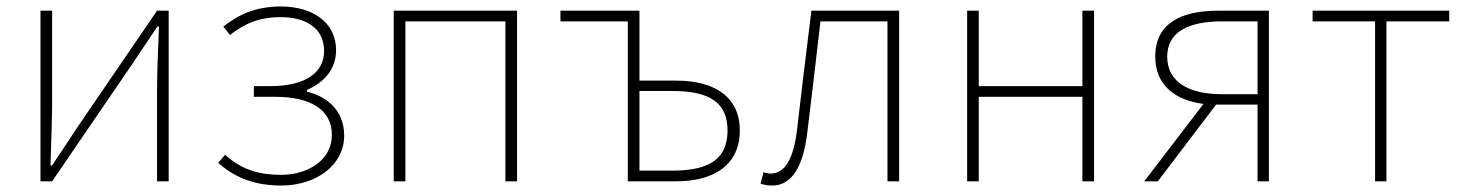

<svg xmlns="http://www.w3.org/2000/svg" viewBox="-20 -560 4524 593"><path d="M105 0H141L389 -363L466 -478H471C468 -407 465 -336 465 -277V0H501V-527H465L217 -164C195 -131 163 -82 141 -49H136C138 -120 141 -191 141 -249V-527H105Z M849 13C958 13 1043 -51 1043 -141C1043 -220 989 -262 928 -277V-282C982 -306 1018 -347 1018 -405C1018 -494 941 -540 848 -540C767 -540 714 -513 670 -478L690 -452C734 -485 775 -507 848 -507C923 -507 981 -474 981 -403C981 -337 926 -294 814 -294H764V-261H829C940 -261 1005 -221 1005 -143C1005 -67 933 -20 848 -20C782 -20 727 -35 675 -82L654 -57C711 -6 775 13 849 13Z M1196 0H1232V-494H1541V0H1577V-527H1196Z M1919 0H2068C2191 0 2265 -55 2265 -157C2265 -258 2191 -311 2068 -311H1955V-527H1711V-494H1919ZM1955 -33V-279H2057C2172 -279 2227 -243 2227 -157C2227 -70 2172 -33 2057 -33Z M2365 13C2423 13 2461 -40 2474 -156C2488 -270 2501 -381 2514 -494H2721V0H2757V-527H2486C2471 -405 2456 -284 2442 -162C2431 -68 2404 -24 2360 -24C2351 -24 2345 -26 2338 -28L2329 7C2340 11 2349 13 2365 13Z M2967 0H3003V-261H3323V0H3359V-527H3323V-294H3003V-527H2967Z M3864 -269H3755C3651 -269 3585 -307 3585 -385C3585 -462 3651 -494 3755 -494H3864ZM3743 -527C3629 -527 3548 -489 3548 -385C3548 -295 3612 -250 3697 -239L3514 0H3556L3736 -237H3864V0H3899V-527Z M4227 0H4262V-494H4456V-527H4034V-494H4227Z"/></svg>

Font: Noto Sans T Chinese Thin
Style: Regular
Weight: 100
Designer: Ryoko NISHIZUKA (kana & ideographs); Paul D. Hunt (Latin, Greek & Cyrillic); Wenlong ZHANG (bopomofo); Sandoll Communica
Foundry: Adobe Systems Incorporated
Version: Version 1.000;PS 1;hotconv 1.0.78;makeotf.lib2.5.61930